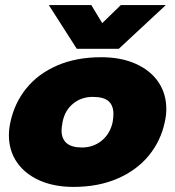

<svg xmlns="http://www.w3.org/2000/svg" viewBox="-20 -720 687 755"><path d="M172 -700H339L382 -629L455 -700H632L447 -528H282ZM15 -188Q15 -213 21 -240Q37 -315 83.5 -372.5Q130 -430 205 -462.5Q280 -495 378 -495Q456 -495 514 -469Q572 -443 603 -397Q634 -351 634 -291Q634 -267 628 -240Q612 -165 564.5 -107.5Q517 -50 441.5 -17.5Q366 15 269 15Q193 15 135.5 -10.5Q78 -36 46.5 -82Q15 -128 15 -188ZM423 -240Q426 -257 426 -272Q426 -305 407 -322Q388 -339 345 -339Q300 -339 267.5 -312.5Q235 -286 226 -240Q222 -218 222 -208Q222 -140 302 -140Q347 -140 380 -167Q413 -194 423 -240Z"/></svg>

Font: Prompt ExtraBold
Style: Italic
Weight: 800
Italic angle: -12°
Designer: Katatrad Team
Foundry: CadsonDemak
Version: Version 1.001